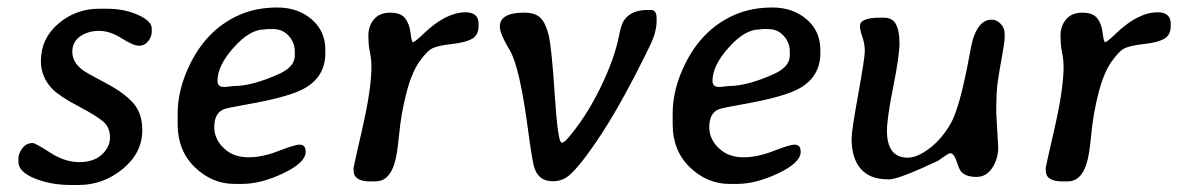

<svg xmlns="http://www.w3.org/2000/svg" viewBox="-20 -498 3221 525"><path d="M250.5 -474.1H272.5Q319.8 -474.1 357.4 -457.3Q395 -440.4 395 -419.9V-411.1Q395 -397.9 385.3 -385.5Q375.5 -373 359.9 -373Q344.2 -373 312.5 -393.3Q280.8 -413.6 251 -413.6Q221.2 -413.6 199.5 -398.7Q177.7 -383.8 177.7 -356.2Q177.7 -328.6 204.6 -307.6Q214.8 -299.3 267.1 -272Q319.3 -244.6 344.2 -216.3Q369.1 -188 369.1 -142.1Q369.1 -80.1 315.7 -36.1Q262.2 7.8 195.3 7.8H172.4Q118.7 7.8 74.5 -10.3Q30.3 -28.3 30.3 -55.7V-65.4Q30.3 -77.6 41 -92.3Q51.8 -106.9 69.3 -106.9Q76.7 -106.9 116.9 -80.8Q157.2 -54.7 196.8 -54.7Q236.3 -54.7 258.5 -75.4Q280.8 -96.2 280.8 -122.3Q280.8 -148.4 263.9 -164.1Q247.1 -179.7 194.8 -207.3Q142.6 -234.9 123.5 -254.4Q91.8 -287.1 91.8 -331.1Q91.8 -392.6 139.6 -433.3Q187.5 -474.1 250.5 -474.1Z M702.6 -417.5Q663.1 -417.5 618.9 -367.9Q574.7 -318.4 574.7 -276.9Q574.7 -260.3 591.8 -260.3H597.2L600.6 -260.7L618.7 -262.7Q669.9 -262.7 743.2 -295.9Q786.1 -315.4 786.1 -346.2V-357.9Q786.1 -381.3 769.5 -399.9Q752.9 -418.5 727.1 -418.5H711.4Q705.6 -417.5 702.6 -417.5ZM641.6 4.9H621.1Q560.1 4.9 512.9 -40.5Q465.8 -85.9 465.8 -158.2V-188.5Q465.8 -241.2 488.3 -297.4Q535.6 -414.1 635.3 -457.5Q681.6 -477.5 738 -477.5Q794.4 -477.5 832 -445.3Q869.6 -413.1 869.6 -361.8V-352.5Q869.6 -290.5 815.9 -258.3Q774.9 -233.4 654.8 -212.4Q599.6 -202.6 591.8 -199.2Q565.9 -188.5 565.9 -150.6Q565.9 -112.8 599.6 -86.4Q623 -67.9 660.2 -67.9Q697.3 -67.9 741.7 -85.2Q786.1 -102.5 799.3 -102.5Q815.9 -102.5 815.9 -83Q815.9 -53.2 754.6 -24.2Q693.4 4.9 641.6 4.9Z M1006.8 -2H991.7Q946.8 -2 946.8 -32.2V-39.6Q946.8 -41.5 971.2 -148.4Q995.6 -255.4 995.6 -314.9Q995.6 -335.9 991.5 -355Q987.3 -374 987.3 -400.6Q987.3 -427.2 1002.7 -445.3Q1018.1 -463.4 1046.9 -463.4Q1075.7 -463.4 1087.6 -448.2Q1099.6 -433.1 1102.5 -408Q1105.5 -382.8 1109.4 -382.8Q1114.3 -382.8 1138.7 -406.2Q1198.7 -463.9 1252.4 -464.4Q1288.6 -464.4 1288.6 -433.1V-426.8Q1288.6 -402.3 1271 -392.1Q1253.4 -381.8 1216.3 -377.7Q1179.2 -373.5 1163.6 -366.5Q1147.9 -359.4 1126.7 -329.3Q1105.5 -299.3 1091.1 -243.2Q1076.7 -187 1071.3 -129.9Q1065.9 -72.8 1058.1 -49.3Q1043 -2 1006.8 -2Z M1346.7 -425.3Q1346.7 -463.4 1413.1 -463.4Q1442.4 -463.4 1456.8 -450.2Q1471.2 -437 1479.7 -404.1Q1488.3 -371.1 1496.8 -239.5Q1505.4 -107.9 1515.6 -107.9Q1522 -107.9 1530.3 -117.2Q1581.1 -175.3 1621.1 -256.8Q1661.1 -338.4 1673.3 -403.8Q1678.7 -430.7 1686 -441.9Q1705.1 -470.7 1750.5 -470.7H1760.3Q1775.4 -470.7 1775.4 -448.2V-439.9Q1775.4 -410.2 1756.3 -371.1Q1682.6 -220.2 1625 -132.3Q1567.4 -44.4 1535.2 -17.6Q1517.1 -2.4 1491.2 -2.4Q1454.1 -2.4 1441.9 -37.1Q1435.5 -54.2 1423.8 -143.6Q1400.9 -315.9 1373.8 -360.8Q1346.7 -405.8 1346.7 -425.3Z M2056.2 -417.5Q2016.6 -417.5 1972.4 -367.9Q1928.2 -318.4 1928.2 -276.9Q1928.2 -260.3 1945.3 -260.3H1950.7L1954.1 -260.7L1972.2 -262.7Q2023.4 -262.7 2096.7 -295.9Q2139.6 -315.4 2139.6 -346.2V-357.9Q2139.6 -381.3 2123 -399.9Q2106.4 -418.5 2080.6 -418.5H2064.9Q2059.1 -417.5 2056.2 -417.5ZM1995.1 4.9H1974.6Q1913.6 4.9 1866.5 -40.5Q1819.3 -85.9 1819.3 -158.2V-188.5Q1819.3 -241.2 1841.8 -297.4Q1889.2 -414.1 1988.8 -457.5Q2035.2 -477.5 2091.6 -477.5Q2147.9 -477.5 2185.5 -445.3Q2223.1 -413.1 2223.1 -361.8V-352.5Q2223.1 -290.5 2169.4 -258.3Q2128.4 -233.4 2008.3 -212.4Q1953.1 -202.6 1945.3 -199.2Q1919.4 -188.5 1919.4 -150.6Q1919.4 -112.8 1953.1 -86.4Q1976.6 -67.9 2013.7 -67.9Q2050.8 -67.9 2095.2 -85.2Q2139.6 -102.5 2152.8 -102.5Q2169.4 -102.5 2169.4 -83Q2169.4 -53.2 2108.2 -24.2Q2046.9 4.9 1995.1 4.9Z M2608.9 -27.8Q2603.5 -33.2 2595.9 -56.2Q2588.4 -79.1 2578.1 -79.1Q2573.7 -79.1 2545.4 -58.6Q2438 -7.8 2410.2 -7.3Q2408.2 -7.3 2406.2 -7.8Q2358.4 -7.8 2333.5 -36.6Q2308.6 -65.4 2308.6 -118.7Q2308.6 -140.6 2326.7 -240Q2344.7 -339.4 2344.7 -358.4Q2344.7 -377.4 2338.1 -396.7Q2331.5 -416 2331.5 -426.8Q2331.5 -449.7 2386.7 -449.7H2396.5Q2420.4 -449.7 2429.9 -431.6Q2439.5 -413.6 2439.5 -379.6Q2439.5 -345.7 2422.4 -260.3Q2405.3 -174.8 2405.3 -140.6Q2405.3 -66.9 2461.9 -66.9Q2487.8 -66.9 2521.2 -92Q2554.7 -117.2 2579.3 -159.7Q2604 -202.1 2630.4 -343.8Q2637.7 -385.7 2643.6 -400.4Q2660.6 -444.3 2690.9 -444.3Q2705.1 -444.3 2716.1 -432.9Q2727.1 -421.4 2727.1 -406.2V-395Q2727.1 -383.8 2720 -344.7Q2712.9 -305.7 2708.5 -276.9Q2704.1 -248 2704.1 -189.5L2709.5 -94.7Q2709.5 -64.5 2693.4 -39.3Q2677.2 -14.2 2649.7 -14.2Q2622.1 -14.2 2608.9 -27.8Z M2899.4 -2H2884.3Q2839.4 -2 2839.4 -32.2V-39.6Q2839.4 -41.5 2863.8 -148.4Q2888.2 -255.4 2888.2 -314.9Q2888.2 -335.9 2884 -355Q2879.9 -374 2879.9 -400.6Q2879.9 -427.2 2895.3 -445.3Q2910.6 -463.4 2939.5 -463.4Q2968.3 -463.4 2980.2 -448.2Q2992.2 -433.1 2995.1 -408Q2998 -382.8 3002 -382.8Q3006.8 -382.8 3031.2 -406.2Q3091.3 -463.9 3145 -464.4Q3181.2 -464.4 3181.2 -433.1V-426.8Q3181.2 -402.3 3163.6 -392.1Q3146 -381.8 3108.9 -377.7Q3071.8 -373.5 3056.2 -366.5Q3040.5 -359.4 3019.3 -329.3Q2998 -299.3 2983.6 -243.2Q2969.2 -187 2963.9 -129.9Q2958.5 -72.8 2950.7 -49.3Q2935.5 -2 2899.4 -2Z"/></svg>

Font: Averia Libre
Style: Italic
Weight: 400
Italic angle: -7.90001°
Version: Version 1.002